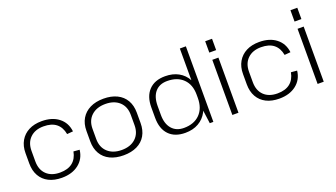

<svg xmlns="http://www.w3.org/2000/svg" viewBox="-64 -1250 3093 1767"><g transform="rotate(-20 1482.5 -366.5)"><path d="M309 7Q235 7 181.5 -20Q128 -47 99 -98Q70 -149 70 -219V-321Q70 -390 99.5 -441Q129 -492 182.5 -519.5Q236 -547 309 -547Q411 -547 475 -497Q539 -447 549 -360L490 -355Q477 -425 432 -460.5Q387 -496 309 -496Q226 -496 177.5 -449Q129 -402 129 -321V-219Q129 -137 177 -90.5Q225 -44 309 -44Q386 -44 431.5 -80Q477 -116 490 -185L549 -180Q539 -94 474.5 -43.5Q410 7 309 7Z M914 7Q837 7 781.5 -20Q726 -47 696.5 -98Q667 -149 667 -219V-321Q667 -391 697 -441.5Q727 -492 782.5 -519.5Q838 -547 914 -547Q990 -547 1045.5 -520Q1101 -493 1130.5 -442Q1160 -391 1160 -321V-219Q1160 -149 1130.5 -98Q1101 -47 1045.5 -20Q990 7 914 7ZM914 -45Q1000 -45 1050.5 -92Q1101 -139 1101 -220V-320Q1101 -402 1050.5 -448.5Q1000 -495 914 -495Q828 -495 777 -448Q726 -401 726 -320V-220Q726 -139 777 -92Q828 -45 914 -45Z M1518 7Q1415 7 1358.5 -52Q1302 -111 1302 -219V-321Q1302 -428 1358.5 -487.5Q1415 -547 1518 -547Q1593 -547 1648 -516.5Q1703 -486 1733.5 -430.5Q1764 -375 1764 -298V-247Q1764 -170 1733.5 -113Q1703 -56 1648 -24.5Q1593 7 1518 7ZM1521 -40Q1620 -40 1677 -97.5Q1734 -155 1734 -256V-288Q1734 -387 1677 -443Q1620 -499 1521 -499Q1445 -499 1403 -450.5Q1361 -402 1361 -312V-226Q1361 -138 1403.5 -89Q1446 -40 1521 -40ZM1734 -178V-740H1793V0H1758Z M2039 -540V0H1979V-540ZM2043 -723V-612H1976V-723Z M2439 7Q2365 7 2311.5 -20Q2258 -47 2229 -98Q2200 -149 2200 -219V-321Q2200 -390 2229.5 -441Q2259 -492 2312.5 -519.5Q2366 -547 2439 -547Q2541 -547 2605 -497Q2669 -447 2679 -360L2620 -355Q2607 -425 2562 -460.5Q2517 -496 2439 -496Q2356 -496 2307.5 -449Q2259 -402 2259 -321V-219Q2259 -137 2307 -90.5Q2355 -44 2439 -44Q2516 -44 2561.5 -80Q2607 -116 2620 -185L2679 -180Q2669 -94 2604.5 -43.5Q2540 7 2439 7Z M2874 -540V0H2814V-540ZM2878 -723V-612H2811V-723Z"/></g></svg>

Font: Pathway Extreme 28pt ExtraLight
Style: Regular
Weight: 250
Designer: Eduardo Rodriguez Tunni
Foundry: Eduardo Rodriguez Tunni
Version: Version 1.001;gftools[0.9.26]